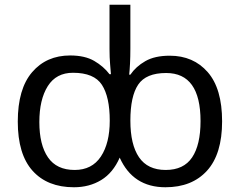

<svg xmlns="http://www.w3.org/2000/svg" viewBox="-20 -780 1012 810"><path d="M292 10Q180 10 117.5 -59.5Q55 -129 55 -267Q55 -405 115.5 -475.5Q176 -546 276 -546Q338 -546 377.5 -523Q417 -500 442 -467H448Q447 -480 444.5 -509Q442 -538 442 -572V-760H530V-575Q530 -541 528.5 -511.5Q527 -482 525 -465H530Q553 -499 593 -522Q633 -545 696 -545Q796 -545 856.5 -475.5Q917 -406 917 -268Q917 -130 853.5 -60Q790 10 678 10Q541 10 485 -115Q457 -51 407 -20.5Q357 10 292 10ZM295 -63Q368 -63 405.5 -119.5Q443 -176 443 -271Q443 -371 410 -422Q377 -473 288 -473Q217 -473 181.5 -416.5Q146 -360 146 -265Q146 -169 182.5 -116Q219 -63 295 -63ZM679 -63Q755 -63 790.5 -116Q826 -169 826 -269Q826 -472 681 -472Q596 -472 563 -423Q530 -374 530 -271Q530 -170 566.5 -116.5Q603 -63 679 -63Z"/></svg>

Font: Noto IKEA Latin
Style: Regular
Weight: 400
Designer: Monotype Design Team
Foundry: Monotype Imaging Inc.
Version: Version 1.0